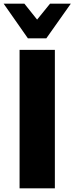

<svg xmlns="http://www.w3.org/2000/svg" viewBox="-31 -1020 404 1040"><path d="M120 -812.5 -11.2 -1000H101.2L170 -913.8L240 -1000H352.5L220 -812.5ZM75 0V-750H266.2V0Z"/></svg>

Font: Now Alt Black
Style: Regular
Weight: 900
Designer: Alfredo Marco Pradil
Foundry: Alfredo Marco Pradil
Version: Version 1.002;PS 001.002;hotconv 1.0.88;makeotf.lib2.5.64775